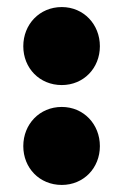

<svg xmlns="http://www.w3.org/2000/svg" viewBox="-20 -512 349 544"><path d="M155 12C217 12 263 -36 263 -98C263 -160 217 -209 155 -209C92 -209 46 -160 46 -98C46 -36 92 12 155 12ZM46 -381C46 -319 92 -271 155 -271C217 -271 263 -319 263 -381C263 -443 217 -492 155 -492C92 -492 46 -443 46 -381Z"/></svg>

Font: MV Cash Black
Style: Regular
Weight: 900
Designer: Rodrigo Fuenzalida
Foundry: fragTYPE
Version: Version 1.100;Glyphs 3.1.2 (3151)